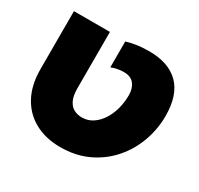

<svg xmlns="http://www.w3.org/2000/svg" viewBox="-164 -967 1224 1183"><g transform="rotate(30 448.0 -375.0)"><path d="M51 -337V-750H307V-350Q307 -298 321.5 -266.5Q336 -235 361.5 -221Q387 -207 420 -207Q461 -207 494.5 -228.5Q528 -250 552.5 -287Q577 -324 590 -371.5Q603 -419 603 -471Q603 -518 579.5 -548.5Q556 -579 506 -579Q481 -579 459.5 -574.5Q438 -570 418 -562V-746Q445 -755 485.5 -761.5Q526 -768 578 -768Q716 -768 789.5 -694.5Q863 -621 863 -472Q863 -378 831 -290Q799 -202 738 -132.5Q677 -63 590.5 -22.5Q504 18 396 18Q292 18 214 -24.5Q136 -67 93.5 -146.5Q51 -226 51 -337Z"/></g></svg>

Font: Unbounded Black
Style: Regular
Weight: 900
Designer: Luke Prowse, Jean-Baptiste Morizot, Fátima Lázaro, Florian Runge
Foundry: NaN
Version: Version 1.701;gftools[0.9.28.dev5+ged2979d]